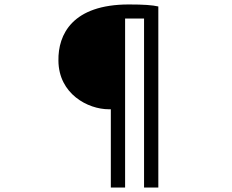

<svg xmlns="http://www.w3.org/2000/svg" viewBox="-20 -784 1040 861"><path d="M477 57H541V-701H626V57H690V-755C664 -761 625 -764 558 -764C305 -764 240 -630 242 -512C243 -363 374 -294 468 -294H477Z"/></svg>

Font: Source Han Sans KR Regular
Style: Regular
Weight: 400
Designer: Ryoko NISHIZUKA (kana & ideographs); Paul D. Hunt (Latin, Greek & Cyrillic); Wenlong ZHANG (bopomofo); Sandoll Communica
Foundry: Adobe Systems Incorporated
Version: Version 1.004;PS 1.004;hotconv 1.0.82;makeotf.lib2.5.63406